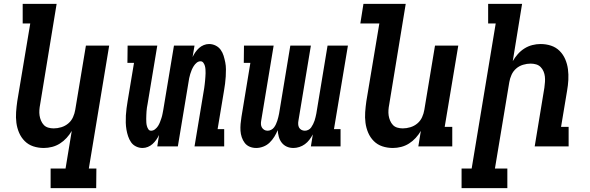

<svg xmlns="http://www.w3.org/2000/svg" viewBox="-20 -755 3040 990"><path d="M476 215H241V114H318L350 -80Q339 -61 323.5 -44Q308 -27 289 -15Q270 -3 248.5 2.5Q227 8 206 8Q177 8 151.5 -0.5Q126 -9 107.5 -27.5Q89 -46 78.5 -70.5Q68 -95 64.5 -122Q61 -149 63 -177Q65 -205 69 -233L136 -634H97V-735H272L187 -217Q184 -202 183 -187.5Q182 -173 184 -159.5Q186 -146 191.5 -133Q197 -120 206 -110.5Q215 -101 228.5 -97Q242 -93 257 -93Q276 -93 296 -99Q316 -105 332 -118.5Q348 -132 356.5 -151Q365 -170 368 -189L423 -520H543L438 114H477Z M715 8Q697 8 681 0Q665 -8 655.5 -22Q646 -36 640.5 -52.5Q635 -69 632 -86.5Q629 -104 628.5 -122.5Q628 -141 629 -159.5Q630 -178 632.5 -196.5Q635 -215 638 -233L671 -431H637L638 -520H791L741 -219Q739 -209 737.5 -199.5Q736 -190 735.5 -180.5Q735 -171 734.5 -161.5Q734 -152 734 -142.5Q734 -133 734.5 -123.5Q735 -114 737.5 -105Q740 -96 745 -88.5Q750 -81 759 -81Q770 -81 779.5 -88.5Q789 -96 795 -105.5Q801 -115 805 -125.5Q809 -136 812.5 -146.5Q816 -157 818 -168Q820 -179 822 -189L877 -520H983L973 -461Q979 -474 987.5 -486Q996 -498 1006.5 -507.5Q1017 -517 1030.5 -522.5Q1044 -528 1058 -528Q1076 -528 1092 -520Q1108 -512 1118 -498Q1128 -484 1133 -467.5Q1138 -451 1141.5 -433.5Q1145 -416 1145 -397.5Q1145 -379 1144 -360.5Q1143 -342 1140.5 -323.5Q1138 -305 1135 -287L1102 -89H1136V0H983L1033 -301Q1034 -311 1035.5 -320.5Q1037 -330 1037.5 -339.5Q1038 -349 1039 -358.5Q1040 -368 1040 -377.5Q1040 -387 1039.5 -396.5Q1039 -406 1036.5 -415Q1034 -424 1028.5 -431.5Q1023 -439 1014 -439Q1003 -439 994 -431.5Q985 -424 979 -414.5Q973 -405 968.5 -394.5Q964 -384 961 -373.5Q958 -363 955.5 -352Q953 -341 952 -331L897 0H791L800 -59Q794 -46 785.5 -34Q777 -22 766.5 -12.5Q756 -3 742.5 2.5Q729 8 715 8Z M1301 8Q1283 8 1267.5 1.5Q1252 -5 1242 -18Q1232 -31 1226.5 -47.5Q1221 -64 1220 -81Q1219 -98 1220.5 -116Q1222 -134 1225 -152L1271 -431H1237L1238 -520H1391L1327 -134Q1325 -124 1325.5 -114.5Q1326 -105 1330.5 -97.5Q1335 -90 1342.5 -85.5Q1350 -81 1360 -81Q1369 -81 1378 -85.5Q1387 -90 1393 -98Q1399 -106 1403 -115Q1407 -124 1410 -133Q1413 -142 1415 -151Q1417 -160 1419 -169L1477 -520H1583L1519 -134Q1517 -124 1517.5 -114.5Q1518 -105 1522 -97.5Q1526 -90 1534 -85.5Q1542 -81 1552 -81Q1561 -81 1570 -85.5Q1579 -90 1584.5 -98Q1590 -106 1594.5 -115Q1599 -124 1602 -133Q1605 -142 1607 -151Q1609 -160 1611 -169L1669 -520H1774L1702 -89H1736V0H1583L1593 -62Q1585 -47 1575 -34Q1565 -21 1552 -11.5Q1539 -2 1523.5 3Q1508 8 1493 8Q1474 8 1458.5 1Q1443 -6 1432.5 -19.5Q1422 -33 1417.5 -50Q1413 -67 1412 -84Q1405 -67 1394.5 -50Q1384 -33 1370 -19.5Q1356 -6 1337.5 1Q1319 8 1301 8Z M2006 8Q1977 8 1951.5 -0.5Q1926 -9 1907.5 -27.5Q1889 -46 1878.5 -70.5Q1868 -95 1864.5 -122Q1861 -149 1863 -177Q1865 -205 1869 -233L1936 -634H1838L1854 -735H2072L1987 -217Q1984 -202 1983 -187.5Q1982 -173 1984 -159.5Q1986 -146 1991.5 -133Q1997 -120 2006 -110.5Q2015 -101 2028.5 -97Q2042 -93 2057 -93Q2076 -93 2096 -99Q2116 -105 2132 -118.5Q2148 -132 2156.5 -151Q2165 -170 2168 -189L2223 -520H2343L2273 -101H2312V0H2137L2150 -80Q2139 -61 2123.5 -44Q2108 -27 2089 -15Q2070 -3 2048.5 2.5Q2027 8 2006 8Z M2596 215H2360V114H2412L2536 -634H2497V-735H2672L2624 -440Q2635 -459 2650 -476Q2665 -493 2684 -505Q2703 -517 2724.5 -522.5Q2746 -528 2767 -528Q2796 -528 2821.5 -519.5Q2847 -511 2865.5 -492.5Q2884 -474 2894.5 -449.5Q2905 -425 2908.5 -398Q2912 -371 2910.5 -343Q2909 -315 2904 -287L2873 -101H2912V0H2737L2787 -303Q2789 -318 2790 -332.5Q2791 -347 2789.5 -360.5Q2788 -374 2782.5 -387Q2777 -400 2767.5 -409.5Q2758 -419 2744.5 -423Q2731 -427 2716 -427Q2697 -427 2677 -421Q2657 -415 2641.5 -401.5Q2626 -388 2617.5 -369Q2609 -350 2606 -331L2532 114H2596Z"/></svg>

Font: Iosevka HT Extended
Style: Bold Italic
Weight: 700
Width: 7
Italic angle: -9°
Monospace: yes
Designer: Belleve Invis
Foundry: Belleve Invis
Version: Version 32.3.0; ttfautohint (v1.8.4)